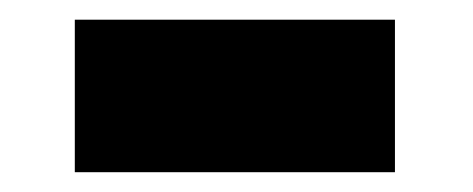

<svg xmlns="http://www.w3.org/2000/svg" viewBox="-20 -386 475 193"><path d="M55.2 -212.9V-366.2H377V-212.9Z"/></svg>

Font: Hussar Preview
Style: Bold
Weight: 700
Foundry: Cannot Into Space Fonts, PlusOne Fonts
Version: Version 2.29RC2 "Millennial"